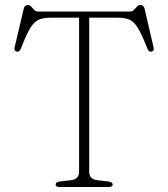

<svg xmlns="http://www.w3.org/2000/svg" viewBox="-20 -746 671 766"><path d="M133 -700H498Q508 -700 514.5 -706.5Q521 -713 526.5 -719.5Q532 -726 540.5 -726Q553 -726 556.5 -712.5L592.5 -558Q596 -542.5 584.5 -540Q573.5 -537.5 567.5 -553.5Q546 -608.5 530 -634.5Q514 -660.5 495.5 -668Q477 -675.5 447.5 -675.5H336V-60.5Q336 -31 368.5 -27L412.5 -22Q429.5 -19.5 429.5 -10Q429.5 0 414.5 0H216.5Q202 0 202 -10Q202 -19.5 218.5 -22L262.5 -27Q295.5 -31 295.5 -60.5V-675.5H183.5Q154.5 -675.5 135.8 -668Q117 -660.5 101 -634.5Q85 -608.5 64 -553.5Q57.5 -537.5 46.5 -540Q35 -542.5 38.5 -558L75 -712.5Q78 -726 91 -726Q99 -726 104.5 -719.5Q110 -713 116.5 -706.5Q123 -700 133 -700Z"/></svg>

Font: Fraunces 9pt S050 Thin
Style: Regular
Weight: 100
Version: Version 1.000; ttfautohint (v1.8.3)